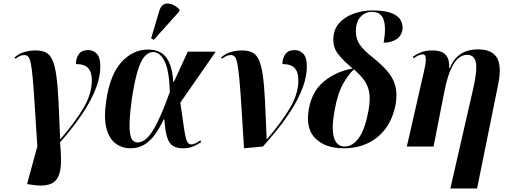

<svg xmlns="http://www.w3.org/2000/svg" viewBox="-20 -828 2858 1085"><path d="M152 215 133 212 191 -1Q182 -142 176 -235.5Q170 -329 165 -385.5Q160 -442 154 -470.5Q148 -499 139.5 -508Q131 -517 117 -517Q107 -517 95 -512.5Q83 -508 68 -496L62 -503Q89 -527 120.5 -535Q152 -543 180 -543Q216 -543 239 -531.5Q262 -520 276 -489.5Q290 -459 298 -403Q306 -347 310.5 -259Q315 -171 320 -42H322Q403 -136 451 -216.5Q499 -297 499 -375Q499 -421 478 -443.5Q457 -466 409 -466Q409 -499 425.5 -522Q442 -545 478 -545Q508 -545 527.5 -523.5Q547 -502 547 -455Q547 -400 527 -343Q507 -286 473.5 -230Q440 -174 400 -121.5Q360 -69 319 -23Q326 44 324.5 94Q323 144 307 174.5Q291 205 254 215.5Q217 226 152 215Z M718 10Q670 10 633.5 -17Q597 -44 581.5 -102.5Q566 -161 580 -257Q601 -405 666 -476.5Q731 -548 817 -548Q855 -548 885 -533Q915 -518 934.5 -478.5Q954 -439 959 -366H963L1041 -536H1199L999 -248Q1010 -173 1016.5 -126.5Q1023 -80 1028.5 -55.5Q1034 -31 1041.5 -21.5Q1049 -12 1061 -12Q1073 -12 1086.5 -19Q1100 -26 1112 -35L1117 -25Q1100 -13 1074 -1.5Q1048 10 1014 10Q981 10 959 -2.5Q937 -15 925 -50.5Q913 -86 909 -153H905Q883 -106 857 -69.5Q831 -33 797 -11.5Q763 10 718 10ZM758 -23Q785 -23 812 -49Q839 -75 870 -138Q901 -201 940 -309Q936 -430 910 -482Q884 -534 845 -534Q819 -534 797 -509Q775 -484 757.5 -426Q740 -368 725 -269Q714 -189 712.5 -140Q711 -91 716.5 -65.5Q722 -40 733 -31.5Q744 -23 758 -23ZM849 -603 834 -611 880 -766Q893 -809 927.5 -808Q962 -807 995 -774L992 -762Z M1359 10Q1350 -134 1344 -229.5Q1338 -325 1332.5 -383Q1327 -441 1321 -469.5Q1315 -498 1306.5 -507.5Q1298 -517 1284 -517Q1274 -517 1262 -512.5Q1250 -508 1235 -496L1229 -503Q1256 -527 1287.5 -535Q1319 -543 1347 -543Q1383 -543 1406 -531.5Q1429 -520 1443 -489.5Q1457 -459 1465 -403Q1473 -347 1477.5 -259Q1482 -171 1487 -42H1489Q1570 -136 1618 -216.5Q1666 -297 1666 -375Q1666 -421 1645 -443.5Q1624 -466 1576 -466Q1576 -499 1592.5 -522Q1609 -545 1645 -545Q1675 -545 1694.5 -523.5Q1714 -502 1714 -455Q1714 -396 1691.5 -335.5Q1669 -275 1632 -215.5Q1595 -156 1551.5 -101.5Q1508 -47 1466 0Z M1923 10Q1818 10 1762 -46Q1706 -102 1725 -210Q1742 -310 1809 -366.5Q1876 -423 1973 -441Q1923 -482 1891.5 -521.5Q1860 -561 1864 -615Q1867 -666 1899 -700Q1931 -734 1980.5 -751.5Q2030 -769 2086 -769Q2157 -769 2195 -753Q2233 -737 2245.5 -711.5Q2258 -686 2254 -658Q2247 -623 2218.5 -605Q2190 -587 2148 -587Q2163 -672 2148 -716.5Q2133 -761 2081 -761Q2044 -761 2017.5 -733Q1991 -705 1991 -650Q1991 -609 2012.5 -576.5Q2034 -544 2092 -499Q2136 -463 2168 -427Q2200 -391 2213 -346Q2226 -301 2216 -240Q2201 -159 2160 -103Q2119 -47 2058 -18.5Q1997 10 1923 10ZM1928 0Q1973 0 2008 -49Q2043 -98 2062 -201Q2073 -261 2067 -301.5Q2061 -342 2039 -373Q2017 -404 1980 -436Q1948 -407 1917.5 -352Q1887 -297 1870 -200Q1852 -100 1867.5 -50Q1883 0 1928 0Z M2525 237 2655 -331Q2678 -434 2669 -476Q2660 -518 2620 -518Q2574 -518 2542 -464Q2510 -410 2491 -310L2430 0H2279L2374 -416Q2385 -462 2386 -484.5Q2387 -507 2382 -514Q2377 -521 2368 -521Q2360 -521 2346.5 -515.5Q2333 -510 2317 -498L2313 -508Q2337 -524 2362 -533.5Q2387 -543 2425 -543Q2449 -543 2471 -536Q2493 -529 2506.5 -507.5Q2520 -486 2518 -444H2522Q2541 -488 2567 -510.5Q2593 -533 2622.5 -541Q2652 -549 2681 -549Q2759 -549 2787.5 -503Q2816 -457 2796 -355L2676 237Z"/></svg>

Font: Noto Serif Display SemiCondensed
Style: Bold Italic
Weight: 700
Width: 4
Italic angle: -12°
Designer: Monotype Design Team
Foundry: Monotype Imaging Inc.
Version: Version 2.009